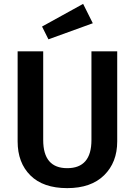

<svg xmlns="http://www.w3.org/2000/svg" viewBox="-20 -956 696 991"><path d="M409 -936 459 -836 230 -753 197 -819ZM585 -691V-226Q585 -118 517.5 -51.5Q450 15 327 15Q203 15 137 -50.5Q71 -116 71 -226V-691H203V-233Q203 -88 327 -88Q452 -88 452 -233V-691Z"/></svg>

Font: FiraGO Medium
Style: Regular
Weight: 500
Designer: bBox Type
Foundry: bBox Type GmbH
Version: Version 1.001;PS 001.001;hotconv 1.0.88;makeotf.lib2.5.64775